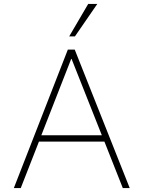

<svg xmlns="http://www.w3.org/2000/svg" viewBox="-20 -951 726 971"><path d="M508 -235H177L85 0H50L323 -700H358L636 0H601ZM495 -267 342 -653H340L189 -267ZM330 -767 426 -931H472L359 -767Z"/></svg>

Font: Be Vietnam Thin
Style: Regular
Weight: 100
Designer: Gabriel Lam
Foundry: TypeRant
Version: Version 4.000